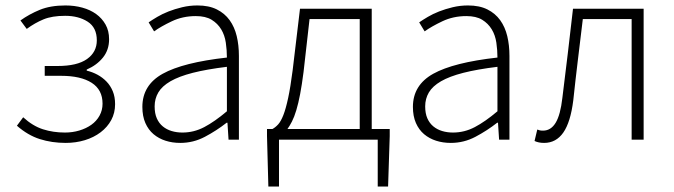

<svg xmlns="http://www.w3.org/2000/svg" viewBox="-20 -512 2472 704"><path d="M221 12Q170 12 126 -2Q82 -16 42 -51L65 -82Q100 -50 137.5 -38Q175 -26 218 -26Q246 -26 271 -33.5Q296 -41 315 -54.5Q334 -68 345 -88Q356 -108 356 -132Q356 -183 316 -208.5Q276 -234 204 -234H144V-270H191Q263 -270 299 -295.5Q335 -321 335 -364Q335 -411 301.5 -432.5Q268 -454 219 -454Q171 -454 139.5 -441Q108 -428 78 -406L55 -437Q87 -460 126 -476Q165 -492 220 -492Q253 -492 282 -484Q311 -476 332.5 -460.5Q354 -445 367 -422Q380 -399 380 -368Q380 -329 357.5 -301Q335 -273 298 -257V-253Q319 -248 337.5 -238Q356 -228 370.5 -213Q385 -198 393.5 -177.5Q402 -157 402 -130Q402 -98 388 -72Q374 -46 349 -27Q324 -8 291 2Q258 12 221 12Z M641 12Q612 12 587 4Q562 -4 543 -20Q524 -36 513 -61Q502 -86 502 -120Q502 -200 576.5 -241.5Q651 -283 812 -301Q812 -328 808 -355.5Q804 -383 791 -404.5Q778 -426 756 -439.5Q734 -453 698 -453Q650 -453 610 -434Q570 -415 545 -397L525 -430Q538 -439 556.5 -450Q575 -461 598 -470Q621 -479 648 -485.5Q675 -492 704 -492Q746 -492 775 -477.5Q804 -463 822 -438Q840 -413 848 -379.5Q856 -346 856 -307V0H818L814 -62H811Q774 -33 731.5 -10.5Q689 12 641 12ZM649 -26Q691 -26 729 -46Q767 -66 812 -104V-267Q738 -258 687 -245Q636 -232 605 -214Q574 -196 560.5 -173Q547 -150 547 -122Q547 -96 555 -78Q563 -60 577 -48.5Q591 -37 609.5 -31.5Q628 -26 649 -26Z M1003 0V172H964L959 -13V-39H979Q990 -45 1000 -56Q1010 -67 1019 -90Q1028 -113 1036.5 -152.5Q1045 -192 1053 -254L1080 -480H1343V-39H1409V-13L1403 172H1365V0ZM1093 -248Q1087 -201 1080.5 -167Q1074 -133 1066.5 -108Q1059 -83 1050.5 -66.5Q1042 -50 1034 -39H1299V-442H1115Z M1633 12Q1604 12 1579 4Q1554 -4 1535 -20Q1516 -36 1505 -61Q1494 -86 1494 -120Q1494 -200 1568.5 -241.5Q1643 -283 1804 -301Q1804 -328 1800 -355.5Q1796 -383 1783 -404.5Q1770 -426 1748 -439.5Q1726 -453 1690 -453Q1642 -453 1602 -434Q1562 -415 1537 -397L1517 -430Q1530 -439 1548.5 -450Q1567 -461 1590 -470Q1613 -479 1640 -485.5Q1667 -492 1696 -492Q1738 -492 1767 -477.5Q1796 -463 1814 -438Q1832 -413 1840 -379.5Q1848 -346 1848 -307V0H1810L1806 -62H1803Q1766 -33 1723.5 -10.5Q1681 12 1633 12ZM1641 -26Q1683 -26 1721 -46Q1759 -66 1804 -104V-267Q1730 -258 1679 -245Q1628 -232 1597 -214Q1566 -196 1552.5 -173Q1539 -150 1539 -122Q1539 -96 1547 -78Q1555 -60 1569 -48.5Q1583 -37 1601.5 -31.5Q1620 -26 1641 -26Z M1975 12Q1955 12 1940 5L1950 -37Q1955 -35 1959.5 -34Q1964 -33 1971 -33Q2000 -33 2017.5 -62Q2035 -91 2042 -153Q2052 -235 2062 -316.5Q2072 -398 2081 -480H2340V0H2296V-442H2117Q2108 -367 2099 -293Q2090 -219 2082 -144Q2072 -64 2045.5 -26Q2019 12 1975 12Z"/></svg>

Font: Giro Light
Style: Regular
Weight: 300
Designer: Paul D. Hunt
Foundry: Adobe Systems Incorporated
Version: Version 1.000;PS 1.0;hotconv 1.0.88;makeotf.lib2.5.647800